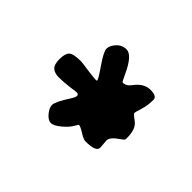

<svg xmlns="http://www.w3.org/2000/svg" viewBox="-81 -852 660 660"><g transform="rotate(-45 248.5 -522.0)"><path d="M112.8 -437Q112.8 -446.8 125 -465.8Q137.2 -484.9 137.2 -492.7Q137.2 -494.1 122.3 -502.7Q107.4 -511.2 90.3 -532Q73.2 -552.7 73.2 -565.9Q73.2 -579.1 89.6 -593Q106 -606.9 120.8 -606.9Q135.7 -606.9 182.6 -576.7Q196.3 -567.9 203.1 -567.9Q210.9 -567.9 210.9 -578.1L210 -587.4L207 -607.9Q203.6 -637.2 203.6 -657.5Q203.6 -677.7 213.4 -689Q223.1 -700.2 250 -700.2Q276.9 -700.2 286.9 -689.7Q296.9 -679.2 296.9 -642.1Q296.9 -636.7 291 -596.7Q287.6 -571.8 287.6 -562Q287.6 -556.2 289.1 -556.2Q295.4 -556.2 335.2 -583.7Q375 -611.3 389.6 -611.3Q404.3 -611.3 420.4 -596.7Q436.5 -582 436.5 -560.5Q436.5 -533.2 372.6 -503.9Q346.2 -492.2 346.2 -489.3Q346.2 -472.2 363.8 -459.5Q396.5 -435.5 396.5 -404.1Q396.5 -372.6 379.4 -372.6Q350.6 -372.6 328.4 -379.9Q306.2 -387.2 300.3 -387.2Q296.9 -387.2 281.2 -365.7Q265.6 -344.2 222.2 -344.2H216.8Q211.9 -344.2 202.6 -358.4Q182.6 -388.2 166.5 -388.2L133.3 -385.7Q112.8 -385.7 112.8 -437Z"/></g></svg>

Font: Averia Serif Libre RX
Style: Bold
Weight: 700
Version: Version 1.002